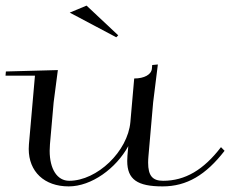

<svg xmlns="http://www.w3.org/2000/svg" viewBox="-21 -655 822 685"><path d="M185.4 -405 0 -400 -1.3 -385H103.7L82.2 -140C81.8 -134.4 81.5 -129 81.5 -123.7C81.5 -42.8 136.9 10 224.1 10C305.5 10 393 -54 436.7 -133.7L433.7 -100C433.2 -93.3 432.9 -86.9 432.9 -80.8C432.9 -14.9 468.8 10 559.1 10C645.6 10 713.7 -31 780.2 -117L767.4 -130C705.3 -49 639.6 -10 560.9 -10C523.2 -10 507.5 -28 507.5 -74.8C507.5 -82.4 507.9 -90.8 508.8 -100L525.4 -290L542.2 -425L522 -423L520.9 -410C519 -389 493.8 -375 457.8 -375L444.2 -220C435.1 -115 325.4 -10 225.9 -10C182.8 -10 156.2 -52 156.2 -117.1C156.2 -124.4 156.6 -132.1 157.2 -140L170.4 -290ZM400.8 -529 287.8 -635 227.8 -610 393.8 -522Z"/></svg>

Font: Galberik
Style: Regular
Weight: 400
Designer: Gluk
Foundry: Gluk
Version: Version 0.50